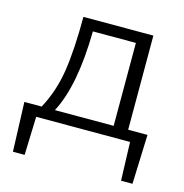

<svg xmlns="http://www.w3.org/2000/svg" viewBox="-89 -496 700 729"><g transform="rotate(15 261.5 -131.0)"><path d="M502 -43 495 151H450L445 0H76L71 151H25L18 -43H86Q125 -115 138 -200Q151 -285 151 -413H426V-43ZM138 -43H369V-369H200Q197 -154 138 -43Z"/></g></svg>

Font: EauTestText Semilight
Style: Italic
Weight: 300
Italic angle: -12°
Designer: Christian Thalmann (Catharsis Fonts)
Version: Version 0.001;PS 000.001;hotconv 1.0.88;makeotf.lib2.5.64775